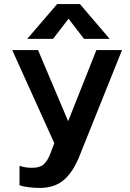

<svg xmlns="http://www.w3.org/2000/svg" viewBox="-20 -726 640 944"><path d="M261 -706H373L519 -535H393L317 -634L241 -535H114ZM76 185V89Q101 99 138 99Q176 99 195 82Q214 65 228 28L247 -22L40 -480H167L315 -130L454 -480H580L370 43Q338 122 292.5 160Q247 198 175 198Q149 198 120.5 194.5Q92 191 76 185Z"/></svg>

Font: Prompt Medium
Style: Regular
Weight: 500
Designer: Katatrad Team
Foundry: CadsonDemak
Version: Version 1.000